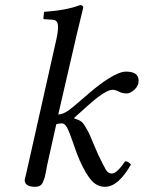

<svg xmlns="http://www.w3.org/2000/svg" viewBox="-20 -718 560 748"><path d="M88.9 -71.8 199.2 -563Q206.1 -593.8 206.1 -612.8Q206.1 -640.6 185.1 -641.1L153.8 -643.1Q148.9 -643.1 148.9 -647.9L151.9 -671.9Q238.8 -677.7 292 -698.2Q304.2 -698.2 304.2 -688Q294.4 -647.9 278.8 -583L207 -272Q230.5 -272 266.1 -302.7L306.2 -336.9Q421.4 -439 471.2 -439Q520 -439 520 -403.8Q520 -382.8 503.4 -368.4Q486.8 -354 474.1 -354Q456.1 -354 443.1 -361.1Q430.2 -368.2 418 -368.2Q391.1 -368.2 321.8 -306.2L270 -259.8V-255.9Q293 -250 302 -239.5Q311 -229 325.2 -202.1Q330.1 -192.4 346.9 -151.6Q363.8 -110.8 379.9 -80.1Q380.9 -78.1 383.5 -73.5Q386.2 -68.8 387.2 -66.9Q388.2 -64.9 390.1 -61Q392.1 -57.1 393.1 -55.7Q394 -54.2 396.5 -51.5Q398.9 -48.8 400.4 -47.4Q401.9 -45.9 404.5 -44.4Q407.2 -43 410.2 -42.5Q413.1 -42 416 -42Q435.1 -42 467.8 -89.8Q479 -89.8 490.2 -77.1Q440.4 9.8 389.2 9.8Q359.4 9.8 337.6 -13.7Q315.9 -37.1 290.5 -92.8Q281.2 -113.3 265.9 -158.4Q250.5 -203.6 241.2 -221.2Q231.9 -237.3 221.2 -237.3Q207.5 -237.3 199.2 -233.9L163.1 -71.8Q162.1 -65.9 159.2 -49.8Q156.2 -33.7 154.1 -26.4Q151.9 -19 147.5 -8.8Q143.1 1.5 135.5 5.6Q127.9 9.8 117.2 9.8Q76.2 9.8 76.2 -17.1Q76.2 -19 88.9 -71.8Z"/></svg>

Font: Linux Libertine
Style: Italic
Weight: 400
Italic angle: -12°
Designer: Philipp H. Poll
Foundry: Philipp H. Poll
Version: Version 5.1.6 ; ttfautohint (v0.9)